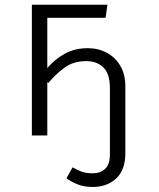

<svg xmlns="http://www.w3.org/2000/svg" viewBox="-20 -558 655 791"><path d="M111.3 0V-538.5H422.6L414.9 -484.6H174.9V-277.4Q202.6 -311.3 244.6 -335.4Q286.7 -359.5 342.1 -359.5Q384.6 -359.5 419.7 -340.8Q454.9 -322.1 475.6 -286.9Q496.4 -251.8 496.4 -201.5V72.8Q496.4 142.6 458.5 177.4Q420.5 212.3 362.1 212.3Q324.6 212.3 297.2 200.5Q269.7 188.7 253.8 176.4L279 131.3Q298.5 142.6 316.4 149.2Q334.4 155.9 362.1 155.9Q393.8 155.9 413.3 137.4Q432.8 119 432.8 76.9V-194.4Q432.8 -254.9 405.6 -280.5Q378.5 -306.2 335.9 -306.2Q282.1 -306.2 245.6 -279.2Q209.2 -252.3 178.5 -215.4L174.9 -221V0Z"/></svg>

Font: Fira Code Light
Style: Regular
Weight: 300
Monospace: yes
Designer: Carrois Corporate, Edenspiekermann AG, Nikita Prokopov
Foundry: Carrois Corporate, Edenspiekermann AG, Nikita Prokopov
Version: Version 6.000; ttfautohint (v1.8.2) -l 8 -r 50 -G 200 -x 14 